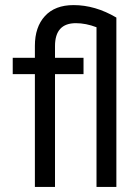

<svg xmlns="http://www.w3.org/2000/svg" viewBox="-20 -734 550 754"><path d="M308 -443H196V0H117V-443H30V-507H117V-554Q117 -628 156.5 -671Q196 -714 269 -714Q354 -714 437 -665V0H359V-627Q317 -643 278 -643Q196 -643 196 -553V-507H308Z"/></svg>

Font: Hind Siliguri
Style: Regular
Weight: 400
Designer: Jyotish Sonowal
Foundry: Indian Type Foundry
Version: Version 1.001;PS 1.0;hotconv 1.0.86;makeotf.lib2.5.63406; tt